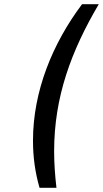

<svg xmlns="http://www.w3.org/2000/svg" viewBox="-20 -756 487 908"><path d="M247 132C240 73 236 15 236 -41C236 -298 317 -515 447 -736H368C229 -551 136 -325 136 -91C136 -14 146 60 167 132Z"/></svg>

Font: Perun Medium Italic
Style: Regular
Weight: 500
Italic angle: -12°
Foundry: Copyright (c) Stefan Peev, Context Ltd, 2016
Version: Version 1.026